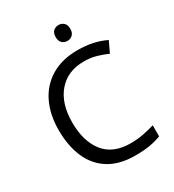

<svg xmlns="http://www.w3.org/2000/svg" viewBox="-216 -1038 1064 1172"><g transform="rotate(-30 316.0 -452.5)"><path d="M403 -645Q288 -645 222 -568Q156 -491 156 -357Q156 -224 217.5 -146.5Q279 -69 402 -69Q449 -69 491 -77Q533 -85 573 -97V-19Q533 -4 490.5 3Q448 10 389 10Q280 10 207 -35Q134 -80 97.5 -163Q61 -246 61 -358Q61 -466 100.5 -548.5Q140 -631 217 -677.5Q294 -724 404 -724Q517 -724 601 -682L565 -606Q532 -621 491.5 -633Q451 -645 403 -645ZM381 -915Q401 -915 416.5 -901.5Q432 -888 432 -859Q432 -831 416.5 -817Q401 -803 381 -803Q359 -803 344 -817Q329 -831 329 -859Q329 -888 344 -901.5Q359 -915 381 -915Z"/></g></svg>

Font: Noto Sans Test
Style: Regular
Weight: 400
Version: Version 1.002; ttfautohint (v1.8.4.7-5d5b)